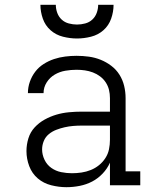

<svg xmlns="http://www.w3.org/2000/svg" viewBox="-20 -770 640 798"><path d="M256 8Q225 8 193 0Q161 -8 137 -28.5Q113 -49 101.5 -79.5Q90 -110 90 -142Q90 -169 98 -195Q106 -221 124 -240.5Q142 -260 165.5 -273Q189 -286 214.5 -293.5Q240 -301 267 -303.5Q294 -306 320 -306H437V-362Q437 -380 433 -396.5Q429 -413 419.5 -427.5Q410 -442 396 -452.5Q382 -463 366 -469Q350 -475 333 -477.5Q316 -480 298 -480Q275 -480 251.5 -476Q228 -472 207.5 -460Q187 -448 174 -427.5Q161 -407 161 -383H96Q96 -407 104 -430Q112 -453 126.5 -472Q141 -491 161.5 -504Q182 -517 204.5 -524.5Q227 -532 251 -535Q275 -538 298 -538Q324 -538 349.5 -534.5Q375 -531 398.5 -521.5Q422 -512 442.5 -496.5Q463 -481 476.5 -459.5Q490 -438 496 -413Q502 -388 502 -362V-58H563V0H437V-94Q426 -69 406.5 -48.5Q387 -28 363 -15.5Q339 -3 311.5 2.5Q284 8 256 8ZM279 -50Q299 -50 319 -53Q339 -56 357.5 -63.5Q376 -71 391.5 -83.5Q407 -96 418 -113Q429 -130 433 -149.5Q437 -169 437 -189V-248H320Q302 -248 284 -246.5Q266 -245 248.5 -241Q231 -237 214 -230.5Q197 -224 183 -212.5Q169 -201 162 -184Q155 -167 155 -149Q155 -127 165 -106Q175 -85 193.5 -72Q212 -59 234.5 -54.5Q257 -50 279 -50ZM300 -610Q271 -610 241.5 -617.5Q212 -625 190 -644.5Q168 -664 158 -692.5Q148 -721 148 -750H212Q212 -733 218 -716.5Q224 -700 236.5 -688.5Q249 -677 266 -672.5Q283 -668 300 -668Q317 -668 334 -672.5Q351 -677 363.5 -688.5Q376 -700 382 -716.5Q388 -733 388 -750H452Q452 -721 442 -692.5Q432 -664 410 -644.5Q388 -625 358.5 -617.5Q329 -610 300 -610Z"/></svg>

Font: Iosevka Slab Light Extended
Style: Regular
Weight: 300
Width: 7
Monospace: yes
Designer: Belleve Invis
Foundry: Belleve Invis
Version: Version 11.1.0; ttfautohint (v1.8.3)